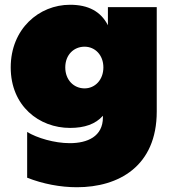

<svg xmlns="http://www.w3.org/2000/svg" viewBox="-20 -577 728 806"><path d="M94 -23V169C160 195 233 209 303 209C478 209 638 121 638 -109V-547H433V-471C403 -529 351 -557 274 -557C144 -557 25 -456 25 -294C25 -132 144 -40 274 -40C335 -40 381 -56 412 -91V-84C412 -4 347 24 273 24C208 24 135 2 94 -23ZM335 -206C290 -206 254 -241 254 -294C254 -347 290 -381 335 -381C379 -381 414 -346 414 -294C414 -242 379 -206 335 -206Z"/></svg>

Font: Chess Sans Black
Style: Regular
Weight: 900
Designer: Wolf Bōese
Foundry: Wolf Bōese
Version: Version 7.223;Glyphs 3.3 (3306)